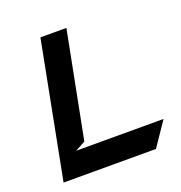

<svg xmlns="http://www.w3.org/2000/svg" viewBox="-107 -665 706 750"><g transform="rotate(-20 246.0 -290.0)"><path d="M32 -8H416L484 -108H121L163 -131L249 -572H141Z"/></g></svg>

Font: Charger Eco
Style: Obl
Weight: 1000
Designer: Jasper
Foundry: Cannot Into Space Fonts
Version: Version 1.1